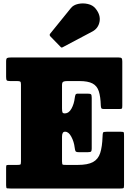

<svg xmlns="http://www.w3.org/2000/svg" viewBox="-20 -1079 752 1099"><path d="M78 -615H38Q22 -615 18.5 -619.5Q15 -624 15 -639V-727Q15 -744 21 -747Q27 -750 43 -750H659Q673.5 -750 676.8 -745Q680 -740 680 -726V-474Q680 -460 677.5 -457.5Q675 -455 661 -455H573.5Q562 -455 559.8 -460.2Q557.5 -465.5 557 -475Q555.5 -526 545.5 -556.8Q535.5 -587.5 509.5 -601.2Q483.5 -615 435 -615H364Q349.5 -615 342.2 -611.2Q335 -607.5 335 -591.5V-459Q335 -441 337.8 -435.5Q340.5 -430 349 -430H350.5Q374 -430 389 -457Q404 -484 408 -519Q409.5 -530.5 412.2 -536.8Q415 -543 425.5 -543H481Q497 -543 501 -539Q505 -535 505 -519V-229Q505 -216 501.5 -212Q498 -208 484 -208H430Q414.5 -208 411.8 -214.8Q409 -221.5 407.5 -234Q403.5 -268 388.2 -296.5Q373 -325 353.5 -325H351.5Q335 -325 335 -296V-155Q335 -137.5 340 -136.2Q345 -135 362 -135H425Q482 -135 512 -151.2Q542 -167.5 553.5 -203Q565 -238.5 567 -296Q567.5 -315 569.8 -320Q572 -325 592.5 -325H670Q687 -325 688.5 -320.8Q690 -316.5 690 -300V-20Q690 -4.5 686.8 -2.2Q683.5 0 668 0H40Q25 0 20 -1Q15 -2 15 -18V-119Q15 -132 17.8 -133.5Q20.5 -135 33 -135H78Q94 -135 97 -137.5Q100 -140 100 -156V-596Q100 -609 95.8 -612Q91.5 -615 78 -615ZM325 -812.5 268.5 -870.5Q260 -879.5 269 -888.5L386 -1033Q400 -1050.5 427.2 -1056.5Q454.5 -1062.5 482.8 -1056.2Q511 -1050 527 -1030Q557 -993 549.8 -954.8Q542.5 -916.5 508.5 -898.5L340.5 -809.5Q335 -806 332 -807Q329 -808 325 -812.5Z"/></svg>

Font: Besley* Narrow Fatface
Style: Regular
Weight: 900
Width: 4
Designer: Owen Earl
Foundry: indestructible type*
Version: Version 3.000; ttfautohint (v1.8.3)